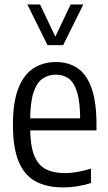

<svg xmlns="http://www.w3.org/2000/svg" viewBox="-20 -828 483 858"><path d="M263.2 9.5Q187.9 9.5 137.9 -18.1Q87.8 -45.7 62.8 -107.4Q37.8 -169.1 37.8 -272.1Q37.8 -371.7 62 -433.2Q86.1 -494.7 129.4 -522.8Q172.6 -550.8 230.1 -550.8Q286.6 -550.8 327.2 -522.9Q367.7 -495 389.5 -433.3Q411.2 -371.7 411.2 -270.5V-245.2H90.7V-299.1H351.3L338.4 -288.1Q338.4 -369.7 324.9 -414.6Q311.3 -459.4 286.9 -476.9Q262.5 -494.4 229.8 -494.4Q196.6 -494.4 170.7 -476.9Q144.7 -459.4 129.7 -414.6Q114.8 -369.7 114.8 -288.1V-259Q114.8 -181.1 131.6 -136.4Q148.4 -91.8 182.9 -73.1Q217.4 -54.4 271.1 -54.4Q296.6 -54.4 324.5 -59.3Q352.4 -64.3 386.5 -74.4V-10Q352.3 0.5 322.6 5Q292.9 9.5 263.2 9.5ZM192.3 -626.3 102.3 -808H159L233.1 -652H221.5L295.6 -808H352.3L262.3 -626.3Z"/></svg>

Font: Encode Sans Condensed Thin
Style: Regular
Weight: 100
Width: 3
Designer: Multiple Designers
Foundry: Impallari Type
Version: Version 3.002